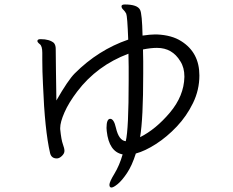

<svg xmlns="http://www.w3.org/2000/svg" viewBox="-20 -770 1040 858"><path d="M680 -556Q654 -556 619 -549Q620 -523 620 -496V-441Q620 -239 606 -157Q676 -192 739 -266.5Q802 -341 804 -426V-428Q804 -468 786 -496Q750 -556 682 -556ZM229 -552 230 -456Q232 -359 232 -321Q284 -412 314 -442Q419 -547 553 -593Q549 -699 544 -709Q539 -719 531 -726.5Q523 -734 523 -742Q523 -750 538 -750Q594 -750 606 -726Q615 -709 617 -611Q652 -616 671 -616H682Q748 -613 790 -586Q871 -535 871 -433Q871 -368 842.5 -309.5Q814 -251 770 -204.5Q726 -158 677 -126.5Q628 -95 587 -84Q570 -30 547.5 3.5Q525 37 506 52.5Q487 68 478 68Q469 68 469 55.5Q469 43 491.5 6Q514 -31 528 -80Q467 -92 457 -184L456 -198Q456 -239 472.5 -239Q489 -239 498 -199Q511 -142 542 -139Q555 -191 555 -411Q555 -441 555 -471Q555 -501 554 -530Q413 -477 325 -361Q287 -311 268 -267.5Q249 -224 249 -198V-193Q254 -144 261 -125.5Q268 -107 268 -95.5Q268 -84 256.5 -73Q245 -62 234 -62Q210 -62 204 -85Q180 -187 172 -394Q169 -453 169 -501V-534Q169 -564 158 -572.5Q147 -581 147 -587L148 -590Q150 -595 162 -595Q201 -595 221 -578Q229 -568 229 -552Z"/></svg>

Font: LXGW WenKai
Style: Regular
Weight: 400
Designer: LXGW / Fontworks Inc.
Foundry: LXGW / Fontworks Inc.
Version: Version 1.520; June 14, 2025